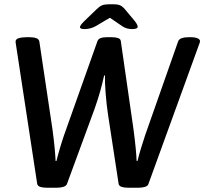

<svg xmlns="http://www.w3.org/2000/svg" viewBox="-20 -876 955 898"><path d="M376 -740Q354 -740 354 -749Q354 -757 373 -776L432 -833Q445 -846 457 -851Q469 -856 490 -856H510Q531 -856 542 -851Q553 -846 564 -833L610 -778Q624 -760 624 -751Q624 -740 598 -740Q584 -740 572.5 -743.5Q561 -747 551 -754L494 -793L430 -755Q404 -740 376 -740ZM198 2Q180 2 168 -2Q156 -6 154 -16L53 -678Q51 -692 66.5 -697Q82 -702 104 -702H118Q137 -702 149.5 -697.5Q162 -693 164 -682L225 -274Q232 -222 235.5 -184.5Q239 -147 240 -123H244Q250 -148 260 -182Q270 -216 279 -242L436 -684Q442 -702 480 -702H503Q520 -702 532 -698Q544 -694 545 -684L604 -274Q611 -222 614.5 -185Q618 -148 619 -123H623Q630 -152 640.5 -186Q651 -220 659 -244L813 -682Q817 -693 830 -697.5Q843 -702 863 -702H870Q895 -702 907 -695.5Q919 -689 914 -676L674 -15Q671 -6 658 -2Q645 2 628 2H578Q561 2 549 -2Q537 -6 535 -15L486 -335Q478 -387 474 -440.5Q470 -494 471 -523H467Q460 -490 449 -450.5Q438 -411 422 -366L293 -15Q289 -6 276 -2Q263 2 247 2Z"/></svg>

Font: Asap Medium
Style: Italic
Weight: 500
Italic angle: -6°
Designer: Pablo Cosgaya
Foundry: Omnibus-Type
Version: Version 3.001; ttfautohint (v1.8.3)